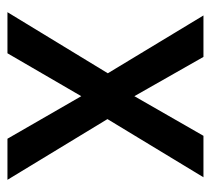

<svg xmlns="http://www.w3.org/2000/svg" viewBox="-46 -534 579 528"><g transform="rotate(90 244.0 -269.5)"><path d="M181 -276 13 0H126L244 -203L361 0H474L307 -275L467 -539H353L244 -349L136 -539H22Z"/></g></svg>

Font: Noto Sans Arabic SemCond Med
Style: Regular
Weight: 500
Width: 4
Designer: Monotype Design Team, Nadine Chahine, Nizar Qandah and Khaled Hosny
Foundry: Monotype Imaging Inc.
Version: Version 2.012